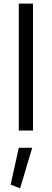

<svg xmlns="http://www.w3.org/2000/svg" viewBox="-20 -726 288 1068"><path d="M39.1 300.8 91.8 321.8 159.2 96.2H84.5ZM163.6 -706.1H84.5V0H163.6Z"/></svg>

Font: Estedad Regular
Style: Regular
Weight: 400
Designer: Amin Abedi
Version: Version 7.3